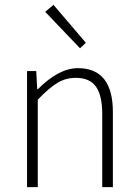

<svg xmlns="http://www.w3.org/2000/svg" viewBox="-20 -774 572 794"><path d="M311 -574.2 167 -725.1 201.2 -753.9 335 -597.2ZM446.8 0H402.8V-301.8Q402.8 -378.9 377 -415.5Q351.1 -452.1 293 -452.1Q252 -452.1 217.3 -431.2Q182.6 -410.2 136.2 -361.8V0H91.8V-480H129.9L133.8 -405.8H137.2Q223.1 -491.7 301.8 -492.2Q447.8 -492.2 446.8 -308.1Z"/></svg>

Font: SourceSansPro-Light
Style: Regular
Weight: 300
Designer: Paul D. Hunt
Foundry: Adobe Systems Incorporated
Version: Version 2.020;PS 2.0;hotconv 1.0.86;makeotf.lib2.5.63406